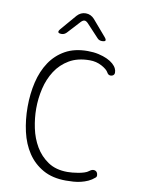

<svg xmlns="http://www.w3.org/2000/svg" viewBox="-102 -1018 804 1096"><g transform="rotate(10 300.0 -470.0)"><path d="M70 -367Q70 -443 86 -510.5Q102 -578 136 -629Q170 -680 223.5 -710Q277 -740 353 -740Q388 -740 416.5 -733.5Q445 -727 466.5 -717Q488 -707 502 -694.5Q516 -682 522 -669Q528 -657 527.5 -644.5Q527 -632 516 -627Q508 -623 499 -625.5Q490 -628 484 -639Q475 -656 443.5 -673Q412 -690 374 -690Q304 -690 255.5 -661.5Q207 -633 177 -586.5Q147 -540 133.5 -482.5Q120 -425 120 -366Q120 -311 132 -253.5Q144 -196 172 -148.5Q200 -101 245.5 -70.5Q291 -40 358 -40Q370 -40 387 -41.5Q404 -43 421 -46Q438 -49 454 -54Q470 -59 480 -67Q494 -78 505.5 -77Q517 -76 523 -68Q528 -61 528.5 -51Q529 -41 522 -36Q505 -21 485 -12Q465 -3 444 2Q423 7 401 8.5Q379 10 358 10Q280 10 225 -21Q170 -52 135.5 -104Q101 -156 85.5 -224Q70 -292 70 -367ZM189 -810Q172 -810 169 -816.5Q166 -823 177 -836L255 -927Q265 -938 277.5 -944Q290 -950 305 -950Q320 -950 332.5 -944Q345 -938 355 -927L434 -835Q445 -822 442 -816Q439 -810 422 -810Q414 -810 407 -813Q400 -816 395 -822L325 -897Q314 -908 305 -908Q296 -908 285 -897L217 -823Q211 -817 204 -813.5Q197 -810 189 -810Z"/></g></svg>

Font: Maple Mono NL Thin
Style: Regular
Weight: 250
Monospace: yes
Designer: subframe7536
Version: Version 7.000